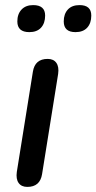

<svg xmlns="http://www.w3.org/2000/svg" viewBox="-20 -726 378 753"><path d="M87 7Q64 7 53 -8.5Q42 -24 46 -52L109 -445Q117 -495 167 -495Q190 -495 201 -479.5Q212 -464 208 -436L145 -43Q137 7 87 7ZM276 -600Q230 -600 230 -642Q230 -671 246 -688.5Q262 -706 292 -706Q338 -706 338 -665Q338 -635 322 -617.5Q306 -600 276 -600ZM95 -600Q48 -600 48 -642Q48 -671 64.5 -688.5Q81 -706 110 -706Q157 -706 157 -665Q157 -635 141 -617.5Q125 -600 95 -600Z"/></svg>

Font: Nunito SemiBold
Style: Italic
Weight: 600
Italic angle: -9°
Designer: Vernon Adams
Foundry: Vernon Adams
Version: Version 3.601; ttfautohint (v1.8.2.53-6de2)